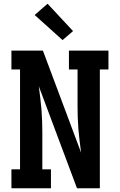

<svg xmlns="http://www.w3.org/2000/svg" viewBox="-20 -1005 640 1025"><path d="M41 0V-101H87V-634H41V-735H209L413 -190Q409 -221 405 -252.5Q401 -284 398.5 -315.5Q396 -347 395 -378.5Q394 -410 394 -441V-634H348V-735H559V-634H513V0H391L187 -545Q191 -514 195 -482.5Q199 -451 201.5 -419.5Q204 -388 205 -356.5Q206 -325 206 -294V-101H252V0ZM314 -791 165 -925 234 -985 370 -839Z"/></svg>

Font: Iosevka Plex Etoile
Style: Bold
Weight: 700
Designer: Belleve Invis
Foundry: Belleve Invis
Version: Version 25.1.1; ttfautohint (v1.8.4)